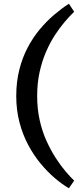

<svg xmlns="http://www.w3.org/2000/svg" viewBox="-20 -855 432 1028"><path d="M349 153Q313 132 274 99Q235 66 198 21.5Q161 -23 131.5 -78Q102 -133 84.5 -199Q67 -265 67 -341Q67 -417 83.5 -482Q100 -547 128.5 -601Q157 -655 193.5 -698.5Q230 -742 270 -776Q310 -810 349 -835L377 -792Q354 -770 327 -738.5Q300 -707 274 -667Q248 -627 226.5 -577.5Q205 -528 192 -469Q179 -410 179 -341Q179 -272 192.5 -211.5Q206 -151 229 -100.5Q252 -50 278.5 -9Q305 32 331 62.5Q357 93 377 112Z"/></svg>

Font: BioRhyme SemiBold
Style: Regular
Weight: 600
Designer: Aoife Mooney
Foundry: Aoife Mooney Type
Version: Version 1.600;gftools[0.9.33]